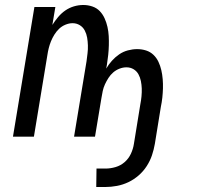

<svg xmlns="http://www.w3.org/2000/svg" viewBox="-20 -548 790 770"><path d="M366 202 367 128H403Q423 128 443.5 122Q464 116 480 102Q496 88 505 68.5Q514 49 517 29L543 -131Q546 -146 547.5 -162Q549 -178 548.5 -193Q548 -208 545 -223Q542 -238 535 -250.5Q528 -263 515.5 -270.5Q503 -278 487 -278Q473 -278 459 -272.5Q445 -267 434 -257.5Q423 -248 415 -235.5Q407 -223 401 -210Q395 -197 392 -183Q389 -169 387 -156L361 0H277L327 -302Q329 -318 331 -334Q333 -350 332.5 -366Q332 -382 329.5 -397Q327 -412 320 -425.5Q313 -439 300 -447Q287 -455 271 -455Q257 -455 242.5 -449Q228 -443 217 -432.5Q206 -422 198 -409Q190 -396 184.5 -382.5Q179 -369 175.5 -355Q172 -341 170 -327L116 0H32L118 -520H202L190 -448Q200 -464 213 -479.5Q226 -495 242 -506Q258 -517 276.5 -522.5Q295 -528 314 -528Q333 -528 350.5 -522Q368 -516 380 -503.5Q392 -491 399.5 -474.5Q407 -458 411 -440Q415 -422 416 -403.5Q417 -385 416.5 -366Q416 -347 414 -328Q412 -309 409 -290L406 -273Q416 -290 429 -304.5Q442 -319 458 -330Q474 -341 493 -346Q512 -351 530 -351Q549 -351 566 -345.5Q583 -340 595.5 -328Q608 -316 615.5 -300Q623 -284 627 -266.5Q631 -249 632.5 -230.5Q634 -212 633.5 -193.5Q633 -175 631 -156.5Q629 -138 625 -119L601 29Q597 52 589.5 74.5Q582 97 568.5 118Q555 139 536 155.5Q517 172 495 182.5Q473 193 449 197.5Q425 202 402 202Z"/></svg>

Font: Iosevka Aile
Style: Italic
Weight: 400
Italic angle: -9°
Designer: Belleve Invis
Foundry: Belleve Invis
Version: Version 28.0.1; ttfautohint (v1.8.4)